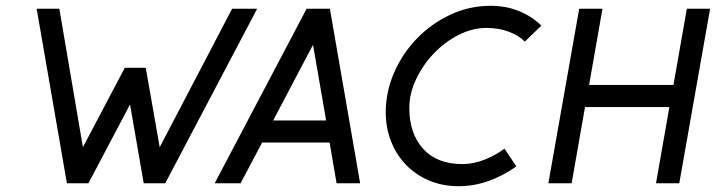

<svg xmlns="http://www.w3.org/2000/svg" viewBox="-20 -630 2461 660"><path d="M864 -600 548 0H474L427 -271L284 0H210L106 -600H184L265 -124L409 -397H481L529 -124L778 -600Z M1218 0H1137L1113 -140H881L807 0H718L1034 -600H1114ZM1101 -216 1056 -476 919 -216Z M1570 -66Q1608 -66 1646.5 -81.5Q1685 -97 1714 -119L1755 -58Q1710 -26 1660 -8Q1610 10 1556 10Q1501 10 1455 -9.5Q1409 -29 1376 -63Q1343 -97 1324.5 -143.5Q1306 -190 1306 -244Q1306 -315 1335 -381Q1364 -447 1413.5 -498Q1463 -549 1528 -579.5Q1593 -610 1666 -610Q1720 -610 1764 -592Q1808 -574 1841 -542L1784 -487Q1764 -508 1729 -521Q1694 -534 1652 -534Q1603 -534 1555.5 -509.5Q1508 -485 1470.5 -445.5Q1433 -406 1410 -357Q1387 -308 1387 -259Q1387 -171 1434.5 -118.5Q1482 -66 1570 -66Z M2315 0H2235L2281 -262H1991L1945 0H1865L1971 -600H2051L2005 -338H2295L2341 -600H2421Z"/></svg>

Font: Gauge
Style: Oblique
Weight: 400
Italic angle: -80°
Designer: Daniel Pimley
Foundry: Daniel Pimley
Version: Version 2.0